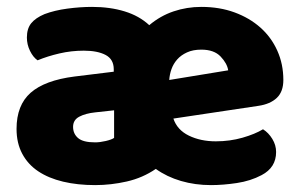

<svg xmlns="http://www.w3.org/2000/svg" viewBox="-20 -521 873 557"><path d="M592 16Q546 16 505 4Q464 -8 432 -31Q394 -5 348 5.5Q302 16 256 16Q205 16 163 6Q121 -4 91 -24Q61 -44 44.5 -75Q28 -106 28 -147Q28 -216 69 -252Q110 -288 196 -299L310 -313V-320Q310 -349 286.5 -361.5Q263 -374 223 -374Q187 -374 152.5 -366Q118 -358 89 -346Q76 -355 67 -373.5Q58 -392 58 -412Q58 -438 70.5 -453.5Q83 -469 109 -480Q138 -491 175.5 -496Q213 -501 247 -501Q299 -501 341.5 -488Q384 -475 413 -448Q445 -475 483.5 -488Q522 -501 564 -501Q617 -501 660.5 -485Q704 -469 735.5 -441Q767 -413 784.5 -374Q802 -335 802 -289Q802 -255 783 -237Q764 -219 730 -214L483 -177Q494 -144 528 -127.5Q562 -111 606 -111Q647 -111 683.5 -121.5Q720 -132 743 -146Q759 -136 770 -118Q781 -100 781 -80Q781 -35 739 -13Q707 4 667 10Q627 16 592 16ZM564 -377Q540 -377 522.5 -369Q505 -361 494 -348.5Q483 -336 477.5 -320.5Q472 -305 471 -289L642 -317Q639 -337 620 -357Q601 -377 564 -377ZM256 -108Q270 -108 287 -112Q304 -116 311 -121V-201L256 -195Q228 -192 210 -182.5Q192 -173 192 -153Q192 -133 206.5 -120.5Q221 -108 256 -108Z"/></svg>

Font: Baloo Paaji
Style: Regular
Weight: 400
Designer: Shuchita Grover and Ek Type
Foundry: Ek Type
Version: Version 1.443;PS 1.000;hotconv 16.6.51;makeotf.lib2.5.65220;